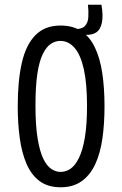

<svg xmlns="http://www.w3.org/2000/svg" viewBox="-20 -780 515 812"><path d="M341 -633 289 -638 291 -656Q325 -656 338.5 -669.5Q352 -683 353.5 -707Q355 -731 352 -760H409Q417 -714 411 -684.5Q405 -655 387 -643Q369 -631 341 -633ZM237 12Q182 12 147 -14.5Q112 -41 92 -87.5Q72 -134 63.5 -196.5Q55 -259 55 -330Q55 -439 72.5 -515Q90 -591 130 -631.5Q170 -672 236 -672Q289 -672 324.5 -648Q360 -624 381.5 -579Q403 -534 412.5 -471Q422 -408 422 -330Q422 -256 413 -193.5Q404 -131 382.5 -85Q361 -39 325 -13.5Q289 12 237 12ZM236 -53Q259 -53 278.5 -66.5Q298 -80 314 -112.5Q330 -145 339 -199Q348 -253 348 -332Q348 -427 334.5 -487.5Q321 -548 295.5 -577.5Q270 -607 235 -607Q214 -607 195 -594.5Q176 -582 161 -551.5Q146 -521 138 -468Q130 -415 130 -334Q130 -250 139 -195Q148 -140 163 -109Q178 -78 197 -65.5Q216 -53 236 -53Z"/></svg>

Font: Bricolage Grotesque Condensed Light
Style: Regular
Weight: 300
Width: 3
Designer: Mathieu Triay
Foundry: Atelier Triay
Version: Version 1.000;gftools[0.9.30]